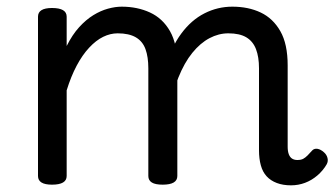

<svg xmlns="http://www.w3.org/2000/svg" viewBox="-20 -539 1004 576"><path d="M853 17Q829 17 810.5 10Q792 3 780 -10Q768 -23 762.5 -43Q757 -63 757 -88V-334Q757 -368 748 -391.5Q739 -415 719 -427Q699 -439 665 -439Q636 -439 608.5 -424.5Q581 -410 557 -380.5Q533 -351 515 -306Q497 -261 487 -201H459Q459 -279 476.5 -338.5Q494 -398 524 -438.5Q554 -479 593.5 -499Q633 -519 677 -519Q725 -519 762 -501.5Q799 -484 821 -445.5Q843 -407 843 -343V-99Q843 -85 846.5 -76Q850 -67 856.5 -63Q863 -59 872 -59Q883 -59 889.5 -62.5Q896 -66 902.5 -72.5Q909 -79 917 -88Q923 -94 932.5 -92.5Q942 -91 952 -82Q960 -75 962.5 -65Q965 -55 960 -46Q949 -27 932 -12.5Q915 2 895 9.5Q875 17 853 17ZM136 15Q115 15 104.5 8.5Q94 2 94 -11V-489Q94 -502 104.5 -508.5Q115 -515 136 -515Q158 -515 169 -508.5Q180 -502 180 -489V-401Q197 -435 217.5 -457.5Q238 -480 260 -493.5Q282 -507 304 -513Q326 -519 345 -519Q392 -519 430 -501.5Q468 -484 490 -445.5Q512 -407 512 -343V-11Q512 2 501 8.5Q490 15 468 15Q446 15 435.5 8.5Q425 2 425 -11V-334Q425 -368 416.5 -391.5Q408 -415 387.5 -427Q367 -439 333 -439Q311 -439 289.5 -428.5Q268 -418 247.5 -396Q227 -374 210 -342Q193 -310 180 -268V-11Q180 2 169 8.5Q158 15 136 15Z"/></svg>

Font: Playwrite IT Moderna
Style: Regular
Weight: 400
Designer: Veronika Burian, José Scaglione
Foundry: TypeTogether
Version: Version 1.002